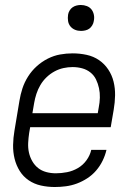

<svg xmlns="http://www.w3.org/2000/svg" viewBox="-20 -742 540 770"><path d="M200 8Q171 8 144 2Q117 -4 95 -19Q73 -34 59 -56.5Q45 -79 38.5 -105.5Q32 -132 32.5 -160.5Q33 -189 38 -218L58 -338Q62 -363 70 -387.5Q78 -412 92.5 -435Q107 -458 127.5 -476.5Q148 -495 172 -507Q196 -519 221 -523.5Q246 -528 271 -528Q300 -528 327.5 -522Q355 -516 377 -501Q399 -486 414 -463.5Q429 -441 435.5 -414.5Q442 -388 441.5 -359.5Q441 -331 436 -302L424 -232H101L97 -209Q94 -189 93 -169Q92 -149 96 -130.5Q100 -112 109.5 -95.5Q119 -79 133 -68Q147 -57 165.5 -52Q184 -47 204 -47Q226 -47 249 -51.5Q272 -56 292.5 -68Q313 -80 327 -99.5Q341 -119 346 -141H407Q402 -119 391.5 -97.5Q381 -76 365.5 -58Q350 -40 330 -27Q310 -14 288.5 -6Q267 2 244.5 5Q222 8 200 8ZM372 -288 376 -311Q380 -331 380.5 -350.5Q381 -370 377 -388.5Q373 -407 365 -423.5Q357 -440 342.5 -451.5Q328 -463 309.5 -468Q291 -473 271 -473Q253 -473 234.5 -469Q216 -465 198.5 -455.5Q181 -446 166.5 -432Q152 -418 142 -401Q132 -384 126 -365.5Q120 -347 117 -329L110 -288ZM305 -618Q292 -618 281 -622.5Q270 -627 262.5 -636Q255 -645 253 -657.5Q251 -670 253 -683Q254 -691 259 -699.5Q264 -708 271.5 -713Q279 -718 287.5 -720Q296 -722 304 -722Q317 -722 328.5 -717.5Q340 -713 347 -704Q354 -695 356.5 -682.5Q359 -670 356 -657Q355 -649 350 -640.5Q345 -632 338 -627Q331 -622 322 -620Q313 -618 305 -618Z"/></svg>

Font: Iosevka Light Oblique
Style: Regular
Weight: 300
Italic angle: -9°
Monospace: yes
Designer: Belleve Invis
Foundry: Belleve Invis
Version: Version 32.5.0; ttfautohint (v1.8.4)